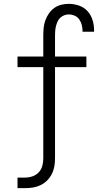

<svg xmlns="http://www.w3.org/2000/svg" viewBox="-20 -763 540 998"><path d="M71 215V160H111Q130 160 149 153.5Q168 147 181.5 132.5Q195 118 200 99Q205 80 205 60V-414H71V-469H205V-579Q205 -599 207 -619Q209 -639 216 -658Q223 -677 234.5 -693.5Q246 -710 262 -721.5Q278 -733 297.5 -738Q317 -743 337 -743Q364 -743 390.5 -734Q417 -725 435 -705Q453 -685 461 -659Q469 -633 469 -606V-598H409V-603Q409 -618 405 -633.5Q401 -649 392 -662Q383 -675 368 -681.5Q353 -688 337 -688Q325 -688 313.5 -683.5Q302 -679 293 -670.5Q284 -662 279 -650.5Q274 -639 271 -627.5Q268 -616 267 -603.5Q266 -591 266 -579V-469H429V-414H266V60Q266 81 262.5 101.5Q259 122 249.5 141Q240 160 225 175Q210 190 191.5 199Q173 208 152.5 211.5Q132 215 111 215Z"/></svg>

Font: Iosevka Curly Slab Light
Style: Regular
Weight: 300
Monospace: yes
Designer: Belleve Invis
Foundry: Belleve Invis
Version: Version 22.1.2; ttfautohint (v1.8.4)